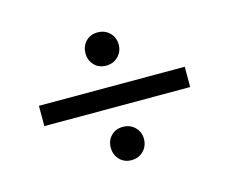

<svg xmlns="http://www.w3.org/2000/svg" viewBox="-66 -618 688 575"><g transform="rotate(-15 277.5 -330.0)"><path d="M226.1 -476.1Q226.1 -498 240.2 -512.9Q254.4 -527.8 276.9 -527.8Q299.8 -527.8 314.5 -512.9Q329.1 -498 329.1 -476.1Q329.1 -454.6 314.2 -439.7Q299.3 -424.8 276.9 -424.8Q254.4 -424.8 240.2 -439.7Q226.1 -454.6 226.1 -476.1ZM50.8 -297.9V-360.8H502.9V-297.9ZM276.9 -131.8Q254.4 -131.8 240.2 -147Q226.1 -162.1 226.1 -184.1Q226.1 -205.6 240.2 -220.2Q254.4 -234.9 276.9 -234.9Q299.8 -234.9 314.5 -220Q329.1 -205.1 329.1 -184.1Q329.1 -162.1 314.5 -147Q299.8 -131.8 276.9 -131.8Z"/></g></svg>

Font: El Messiri SemiBold
Style: Regular
Weight: 600
Designer: Mohamed Gaber
Foundry: Kief Type Foundry
Version: Version 2.007;PS 002.007;hotconv 1.0.88;makeotf.lib2.5.64775